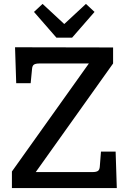

<svg xmlns="http://www.w3.org/2000/svg" viewBox="-20 -963 646 983"><path d="M578 0H41V-85L435 -638H182Q162 -638 153.5 -632Q145 -626 144 -609L137 -537H63L57 -721L559 -720V-638L163 -82H453Q473 -82 481.5 -88Q490 -94 491 -111L497 -187H572ZM464 -902 349 -770H269L154 -902L198 -943L309 -840L420 -943Z"/></svg>

Font: Enriqueta Medium
Style: Regular
Weight: 500
Designer: Viviana Monsalve, Gustavo Ibarra
Foundry: 72Puntos
Version: Version 2.000